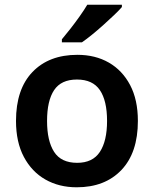

<svg xmlns="http://www.w3.org/2000/svg" viewBox="-20 -786 654 816"><path d="M566 -272Q566 -137 496 -63.5Q426 10 306 10Q231 10 173 -23Q115 -56 81.5 -119Q48 -182 48 -272Q48 -407 118 -480Q188 -553 309 -553Q385 -553 442.5 -520Q500 -487 533 -424.5Q566 -362 566 -272ZM180 -272Q180 -187 210 -140.5Q240 -94 308 -94Q374 -94 404.5 -140.5Q435 -187 435 -272Q435 -358 404.5 -403Q374 -448 307 -448Q240 -448 210 -403Q180 -358 180 -272ZM498 -756Q486 -742 465 -722Q444 -702 419.5 -680Q395 -658 371 -638.5Q347 -619 328 -606H243V-619Q259 -638 279 -663.5Q299 -689 318.5 -716.5Q338 -744 351 -766H498Z"/></svg>

Font: Noto Sans Sora Sompeng SemiBold
Style: Regular
Weight: 600
Version: Version 2.101